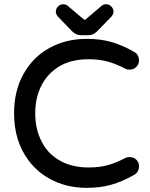

<svg xmlns="http://www.w3.org/2000/svg" viewBox="-20 -884 719 920"><path d="M117.2 -114.7Q47.4 -207.5 47.4 -341.3Q47.4 -448.7 92.8 -529.8Q137.7 -610.4 216.6 -654.1Q295.4 -697.8 395.5 -697.8Q460.9 -697.8 513.2 -682.9Q565.4 -668 620.6 -636.7Q627.9 -633.3 633.3 -627.9Q646 -615.2 646 -593.8Q646 -576.2 632.8 -563Q620.1 -550.3 600.6 -550.3Q588.4 -550.3 580.6 -554.7Q536.1 -578.1 495.8 -589.1Q455.6 -600.1 404.3 -600.1Q321.8 -600.1 265.4 -566.7Q209 -533.2 179 -475.3Q148.9 -417.5 148.9 -340.8Q148.9 -264.2 178.7 -207.5Q187.5 -189.5 197.3 -175.8Q224.1 -138.7 266.1 -114.7Q324.7 -81.5 404.3 -81.5Q455.6 -81.5 495.8 -92.5Q536.1 -103.5 580.6 -127Q588.4 -131.3 600.6 -131.3Q620.6 -131.3 633.3 -118.7Q646 -106 646 -87.9Q646 -58.1 620.6 -44.9Q565.4 -13.7 513.2 1.2Q460.9 16.1 395.5 16.1Q296.4 16.1 218.3 -27.3Q157.7 -60.5 117.2 -114.7ZM256.8 -805.2Q247.6 -816.4 247.6 -829.3Q247.6 -842.3 258.3 -853Q269 -863.8 282.5 -863.8Q295.9 -863.8 305.2 -855.5Q343.3 -823.7 380.9 -791.5L386.2 -788.6Q387.7 -788.6 390.1 -791L466.3 -855.5Q475.6 -863.8 489 -863.8Q502.4 -863.8 513.2 -853Q523.9 -842.3 523.9 -829.1Q523.9 -816.4 514.6 -805.2Q446.8 -734.9 446.3 -734.9Q427.2 -715.3 404.3 -715.3H367.2Q343.3 -715.3 323.2 -736.3Z"/></svg>

Font: YuPearl-Medium
Style: Medium
Weight: 500
Designer: Max Yao
Foundry: Max-Everyday
Version: Version 1.011; ttfautohint (v1.8.3)